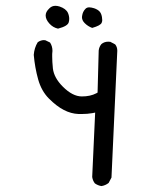

<svg xmlns="http://www.w3.org/2000/svg" viewBox="-20 -643 540 661"><path d="M330.1 -564.9Q332 -569.8 332 -573.2Q332 -576.7 331.5 -578.6Q331.5 -584 329.3 -591.6Q327.1 -599.1 322.3 -604Q315.4 -610.8 303.7 -614.7Q293.5 -617.7 287.1 -617.7Q279.3 -617.7 274.4 -612.8Q264.6 -603 262.7 -588.4Q262.2 -585.9 262.2 -584Q262.2 -572.8 271.5 -563.5Q282.7 -552.2 297.4 -546.9Q326.7 -555.2 330.1 -564.9ZM218.3 -578.1Q218.3 -588.4 213.9 -598.6Q207 -613.3 185.1 -620.6Q177.2 -623 170.9 -623Q159.2 -623 150.9 -615.2Q143.1 -607.9 140.1 -601.8Q137.2 -595.7 137.2 -589.8Q137.2 -576.2 149.9 -562Q162.1 -548.3 179.7 -544.4Q213.9 -553.2 216.8 -566.9Q218.3 -572.3 218.3 -578.1ZM363.8 -31.7 383.8 -468.3Q383.8 -481.4 376.5 -490.2L359.9 -499Q356 -499.5 352.5 -499.5Q338.9 -499.5 329.1 -491.2Q321.3 -481.9 319.8 -469.2L315.9 -324.2L311.5 -321.8Q291 -311 261.7 -311Q230 -311 196.3 -344.7Q166 -375 162.1 -407.2Q159.7 -431.2 159.7 -447.8Q159.7 -452.1 159.7 -457Q160.6 -462.4 160.6 -467.8Q160.6 -483.9 152.3 -496.6L136.2 -504.4Q134.3 -504.9 130.4 -504.9Q126.5 -504.9 120.8 -503.2Q115.2 -501.5 109.9 -497.6Q98.1 -478.5 96.2 -454.1Q100.1 -410.2 111.3 -369.9Q122.6 -329.6 148.4 -303.7Q174.8 -277.3 199.7 -264.4Q224.6 -251.5 250.5 -250.5Q255.9 -250.5 261.7 -250.5Q280.8 -250.5 297.4 -253.4L307.6 -255.4L297.4 -33.7Q299.3 -21 306.6 -11.7Q316.9 -4.4 329.1 -2.4Q342.8 -4.4 354 -13.2Z"/></svg>

Font: NaikaiFont
Style: Light
Weight: 300
Version: Version 1.89